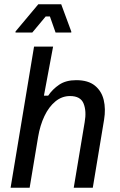

<svg xmlns="http://www.w3.org/2000/svg" viewBox="-20 -887 565 907"><path d="M30 0 140.8 -666.7H230.8L187.5 -435H207.5Q228.3 -465.8 260 -487.1Q291.7 -508.3 340 -508.3Q396.7 -508.3 428.3 -482.5Q460 -456.7 470 -414.6Q480 -372.5 471.7 -321.7L418.3 0H328.3L380 -310Q389.2 -361.7 375 -397.5Q360.8 -433.3 310.8 -433.3Q272.5 -433.3 241.7 -407.9Q210.8 -382.5 190 -338.8Q169.2 -295 160 -240L120 0ZM53.3 -733.3V-738.3L160.8 -866.7H269.2L316.7 -738.3V-733.3H242.5L215.8 -809.2H195.8L132.5 -733.3Z"/></svg>

Font: Familjen Grotesk GF
Style: Italic
Weight: 400
Designer: Anders Wikstroem, Jonas Baeckman, Matilda Gysing, Kristian Moeller
Foundry: Familjen STHML AB
Version: Version 2.000; Beta; Release 4; Build 6